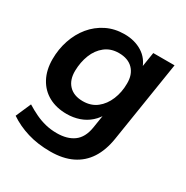

<svg xmlns="http://www.w3.org/2000/svg" viewBox="-159 -631 922 953"><g transform="rotate(30 302.0 -154.5)"><path d="M256 190Q184 190 125 172Q66 154 19 122L57 35Q86 53 114.5 66.5Q143 80 173.5 87.5Q204 95 238 95Q298 95 335 68Q372 41 382 -19L397 -114L406 -113Q390 -81 364 -58Q338 -35 304.5 -23.5Q271 -12 233 -12Q174 -12 130 -36Q86 -60 61.5 -105.5Q37 -151 37 -213Q37 -270 54.5 -322Q72 -374 104.5 -413.5Q137 -453 183 -476Q229 -499 286 -499Q344 -499 387.5 -472Q431 -445 448 -392L440 -394L455 -489H577L504 -26Q493 44 462 92Q431 140 379.5 165Q328 190 256 190ZM271 -107Q318 -107 350.5 -132.5Q383 -158 400.5 -200.5Q418 -243 418 -292Q419 -344 390 -374Q361 -404 308 -404Q262 -404 229.5 -378.5Q197 -353 180.5 -311Q164 -269 163 -220Q162 -167 190.5 -137Q219 -107 271 -107Z"/></g></svg>

Font: Nunito Sans 12pt ExtraLight
Style: Italic
Weight: 200
Italic angle: -9°
Designer: Vernon Adams
Foundry: Vernon Adams
Version: Version 3.101;gftools[0.9.27]